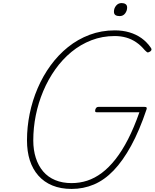

<svg xmlns="http://www.w3.org/2000/svg" viewBox="-20 -1213 1011 1252"><path d="M447 19Q376 19 321.5 -3.5Q267 -26 230 -68Q193 -110 174.5 -167.5Q156 -225 156 -298Q156 -385 173.5 -471Q191 -557 225.5 -637.5Q260 -718 310 -786.5Q360 -855 423.5 -906Q487 -957 564 -986Q641 -1015 729 -1015Q780 -1015 824 -1002Q868 -989 903 -964Q938 -939 964 -901Q970 -892 966.5 -885Q963 -878 953 -874Q945 -869 939.5 -872.5Q934 -876 923 -887Q898 -917 868 -937.5Q838 -958 803 -968Q768 -978 728 -978Q647 -978 576 -950.5Q505 -923 446 -874.5Q387 -826 340.5 -760.5Q294 -695 262 -619Q230 -543 213.5 -461.5Q197 -380 197 -297Q197 -235 213.5 -183.5Q230 -132 261.5 -95Q293 -58 340 -38.5Q387 -19 447 -19Q500 -19 549 -35Q598 -51 644 -85.5Q690 -120 733 -174.5Q776 -229 815 -305Q854 -381 889 -481H611Q601 -481 600.5 -487.5Q600 -494 602 -500Q605 -508 609.5 -512Q614 -516 622 -516H922Q933 -516 935.5 -512.5Q938 -509 936 -501Q889 -361 835 -262.5Q781 -164 721 -101.5Q661 -39 592.5 -10Q524 19 447 19ZM760 -1108Q743 -1108 733 -1114.5Q723 -1121 723 -1137Q723 -1159 737 -1176Q751 -1193 773 -1193Q789 -1193 799 -1186Q809 -1179 809 -1164Q809 -1143 796 -1125.5Q783 -1108 760 -1108Z"/></svg>

Font: Playwrite RO Thin
Style: Regular
Weight: 250
Version: Version 1.002